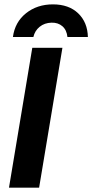

<svg xmlns="http://www.w3.org/2000/svg" viewBox="-20 -872 428 892"><path d="M21.7 0 130 -650H270L161.7 0ZM40 -700Q49.2 -769.2 100.8 -810.4Q152.5 -851.7 225.8 -851.7Q300 -851.7 343.3 -810Q386.7 -768.3 388.3 -700H293.3Q290 -732.5 270 -750Q250 -767.5 219.2 -766.7Q186.7 -765.8 164.2 -747.5Q141.7 -729.2 135 -700Z"/></svg>

Font: Familjen Grotesk GF
Style: Bold Italic
Weight: 700
Designer: Anders Wikstroem, Jonas Baeckman, Matilda Gysing, Kristian Moeller
Foundry: Familjen STHML AB
Version: Version 2.000; Beta; Release 4; Build 6